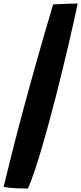

<svg xmlns="http://www.w3.org/2000/svg" viewBox="-112 -789 459 1086"><path d="M46 277.5Q16 277.5 -22.2 275.8Q-60.5 274 -91.5 268Q-73.5 194 -46.5 85.5Q-19.5 -23 17.5 -160.5Q52 -289 94.8 -441Q137.5 -593 188.5 -764Q200 -765 225.5 -766Q251 -767 279.2 -768Q307.5 -769 327.5 -769Q317 -720 303.8 -660Q290.5 -600 274.8 -533Q259 -466 241.8 -395.5Q224.5 -325 206.8 -254.8Q189 -184.5 171 -118.5Q148.5 -34.5 126.2 41.8Q104 118 83.5 178.5Q63 239 46 277.5Z"/></svg>

Font: Grandstander Thin
Style: Bold Italic
Weight: 700
Italic angle: -15°
Version: Version 1.200